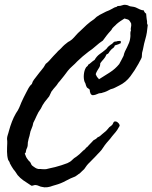

<svg xmlns="http://www.w3.org/2000/svg" viewBox="-20 -761 646 814"><path d="M589.8 -716.8Q591.8 -708 599.6 -703.1L601.1 -687Q601.6 -683.1 602.1 -679Q602.5 -674.8 603.5 -670.9V-662.6Q603.5 -658.2 606.4 -655.3Q603.5 -620.1 597.2 -599.1Q593.8 -588.4 591.1 -576.2Q588.4 -564 585.9 -550.8Q585.4 -547.4 583.5 -541.5Q582 -537.1 582 -532.2Q581.1 -527.3 581.5 -525.4Q582 -523.4 581.1 -518.6Q578.6 -511.7 575.2 -505.9Q573.2 -502.4 571.3 -498.8Q569.3 -495.1 567.4 -491.2Q551.8 -462.9 532.7 -437.5Q513.7 -412.1 485.4 -398.4Q473.6 -393.1 467.3 -389.2Q460.4 -385.3 449.2 -382.8Q442.4 -378.9 433.1 -374.5Q423.8 -370.1 415 -368.2Q411.6 -366.2 407.2 -366.2Q404.3 -366.2 399.4 -365.2L391.1 -361.8Q389.2 -361.3 387.7 -360.6Q386.2 -359.9 384.8 -359.4Q377.4 -357.4 373 -357.4Q366.2 -358.4 363.3 -365.7Q360.4 -373 360.4 -380.9Q356 -385.3 351.6 -387.7Q347.2 -390.1 344.7 -398.4Q341.8 -409.2 340.8 -410.2Q339.4 -411.6 338.9 -413.1Q334 -426.8 335.4 -443.8Q336.9 -460.9 342.8 -471.7Q345.2 -477.1 348.6 -479Q353 -481.4 353.5 -486.3Q360.8 -490.7 367.2 -496.6Q373.5 -502.4 380.9 -506.8Q389.6 -522.5 403.3 -532.2Q415.5 -540.5 427.7 -550.8Q432.1 -554.2 434.1 -557.6Q437 -562 441.4 -565.4Q444.8 -568.8 448.2 -570.8Q453.1 -573.7 455.1 -575.2L462.9 -583Q466.3 -585 470.7 -585Q475.1 -585 478.5 -586.9Q492.2 -588.9 492.2 -585.4V-578.1Q483.4 -572.8 466.8 -568.4Q464.4 -560.1 458.5 -556.6Q453.6 -553.7 447.3 -545.9Q445.3 -543.5 443.6 -541.3Q441.9 -539.1 440.9 -536.6Q439 -532.7 431.6 -530.3Q426.3 -517.6 419.4 -510.3Q411.6 -502 405.3 -493.2Q405.3 -482.4 400.9 -475.1Q396.5 -467.8 391.6 -460Q389.6 -456.1 387.7 -452.1Q385.7 -448.2 385.7 -446.3Q386.2 -445.3 387 -444.1Q387.7 -442.9 388.2 -440.9Q389.6 -437 391.6 -434.6Q393.1 -432.6 396 -429.7Q398.9 -426.8 399.4 -424.8Q422.9 -439.5 445.8 -454.1Q468.8 -468.8 485.4 -489.3Q490.2 -498 494.6 -506.3Q499 -514.6 503.9 -524.4Q505.9 -534.2 509.8 -543Q513.7 -551.8 518.6 -560.5Q523.4 -570.3 527.3 -580.1Q531.2 -589.8 532.2 -600.6Q532.7 -604.5 533 -608.6Q533.2 -612.8 532.7 -617.7Q532.2 -626.5 535.2 -631.8Q533.2 -637.2 535.2 -645Q537.1 -651.9 536.1 -661.1Q529.3 -675.8 522.5 -678.2Q515.6 -680.7 507.8 -682.6Q500 -677.7 491.2 -671.9Q482.4 -666 474.6 -659.2Q471.7 -656.2 468.8 -653.3Q465.8 -650.4 462.4 -647.5Q455.6 -641.6 452.1 -633.8Q439.5 -620.1 431.6 -609.9Q423.8 -599.6 416 -588.9Q400.9 -579.1 385.7 -565.4Q370.6 -551.8 355.5 -542Q342.8 -532.2 330.6 -522Q318.4 -511.7 307.6 -501Q302.7 -495.6 297.6 -490.7Q292.5 -485.8 287.1 -481Q275.9 -471.2 267.6 -460.9Q252.4 -439.9 233.4 -417Q228 -411.6 224.6 -406.2Q221.2 -400.4 215.8 -394.5Q210.9 -389.6 206.5 -383.8Q204.6 -380.9 202.4 -378.2Q200.2 -375.5 198.2 -373Q196.3 -369.6 193.4 -362.8Q190.4 -356 188.5 -352.5Q178.7 -340.8 169.4 -328.6Q160.2 -316.4 153.3 -300.8Q142.1 -286.1 135.3 -270Q131.8 -262.2 128.4 -254.9Q125 -247.6 121.1 -240.2Q119.1 -227.1 113.8 -215.8Q108.4 -204.6 106.4 -191.4Q106 -188 105 -184.8Q104 -181.6 103 -178.2Q102.1 -174.8 101.1 -171.4Q100.1 -168 99.6 -164.1Q97.7 -158.2 97.7 -149.9Q97.7 -142.1 95.7 -136.7Q89.8 -124.5 89.8 -118.7Q89.8 -113.3 85 -110.4Q87.9 -102.5 90.3 -96.7Q92.8 -90.8 97.7 -85Q100.1 -81.1 103.5 -78.1Q106.9 -75.2 109.4 -71.3Q113.3 -61.5 115.7 -59.6Q118.2 -57.6 122.1 -54.7Q125 -52.7 129.4 -49.8Q133.8 -46.9 137.7 -45.9Q143.1 -43.9 147.9 -44.4Q151.4 -44.9 158.2 -43.9Q164.6 -43.9 167 -43.5Q169.4 -43 175.8 -43.9Q183.6 -45.9 194.3 -48.3Q205.1 -50.8 213.9 -52.7Q227.5 -56.6 240.7 -60.5Q253.9 -64.5 265.6 -69.3Q278.3 -74.7 286.1 -83Q293.9 -91.3 303.7 -96.7Q319.3 -108.4 325.7 -115.7Q332.5 -123 339.8 -127.9Q346.7 -136.7 347.7 -136.7Q348.6 -136.7 349.6 -137.7Q353 -141.6 356.2 -145Q359.4 -148.4 362.8 -151.9Q366.2 -155.3 369.4 -158.7Q372.6 -162.1 376 -166Q387.7 -171.4 393.6 -178.7Q401.9 -181.6 406.7 -186.5Q409.2 -189 412.1 -191.4Q415 -193.8 418 -196.3Q425.3 -201.7 428.7 -205.1Q432.6 -209 436 -212.9Q439.5 -216.8 443.4 -221.7Q445.8 -224.1 449.2 -226.1Q453.6 -229 457 -233.4Q458.5 -235.4 460.9 -241.2Q462.9 -246.1 467.8 -246.1Q473.6 -247.1 480.5 -240.7Q487.3 -234.4 487.3 -227.5Q478 -212.9 477.5 -210.9Q470.2 -200.2 462.9 -192.4Q459 -188 455.1 -183.1Q451.2 -178.2 447.3 -172.9Q439.5 -164.1 431.6 -154.8Q423.8 -145.5 417 -134.8Q411.1 -125 401.9 -115.7Q397.9 -111.8 393.6 -107.2Q389.2 -102.5 384.8 -97.7Q373.5 -85.4 359.9 -72.3Q348.1 -61.5 336.9 -43.9Q330.6 -37.6 327.1 -34.7Q323.7 -31.7 317.4 -25.4Q312 -22.5 308.1 -19Q304.2 -15.6 298.8 -12.7Q289.1 -9.3 279.1 -4.6Q269 0 259.3 5.4Q238.3 17.1 214.8 23.4Q209.5 24.9 203.9 26.6Q198.2 28.3 192.9 30.3Q182.1 33.7 168 33.2Q165 32.2 163.1 32.2Q161.1 32.2 157.2 31.2Q152.3 30.8 145 27.3Q137.7 23.9 130.9 23.4Q126 23.4 122.1 24.9Q118.7 26.4 113.3 26.4Q91.8 12.7 78.6 3.4Q65.4 -5.9 54.7 -18.6Q45.4 -32.7 43.9 -34.7Q42.5 -36.6 40.8 -38.6Q39.1 -40.5 37.1 -43Q29.3 -54.2 21.5 -69.3Q21.5 -72.8 19 -76.2Q17.6 -78.1 14.6 -83Q9.8 -99.1 9.8 -117.7Q9.8 -127 10 -135.7Q10.3 -144.5 10.7 -153.3Q11.2 -158.2 10.7 -162.6Q9.8 -168.5 9.8 -171.9Q9.8 -179.7 12.7 -188.5Q14.2 -192.9 15.4 -197Q16.6 -201.2 17.6 -205.1Q23.4 -226.6 30.8 -245.6Q38.1 -264.6 47.9 -281.2Q56.6 -293.5 61 -303.7Q63.5 -309.1 65.7 -314.7Q67.9 -320.3 70.3 -326.2Q75.2 -336.9 80.1 -347.2Q85 -357.4 90.8 -368.2Q95.7 -377.9 101.1 -387.7Q106.4 -397.5 115.2 -405.3Q118.2 -416 124 -423.3Q127 -427.2 129.9 -430.9Q132.8 -434.6 135.7 -438.5Q140.6 -445.3 145.8 -451.7Q150.9 -458 155.8 -463.9Q165.5 -474.6 173.8 -490.2Q181.6 -496.1 188 -502.9Q194.3 -509.8 200.2 -516.6Q203.6 -520.5 206.8 -523.9Q210 -527.3 213.4 -530.8Q216.8 -534.2 220 -537.6Q223.1 -541 226.6 -544.9Q230.5 -547.9 233.9 -551.3Q237.3 -554.7 240.2 -557.6Q247.1 -565.4 253.9 -571.3Q260.7 -577.1 268.6 -583Q275.4 -585.9 285.2 -593.8Q289.6 -598.1 293.9 -602.5Q298.3 -606.9 302.2 -611.8Q306.2 -616.7 310.5 -620.8Q314.9 -625 319.3 -628.9Q333 -642.6 347.7 -655.8Q362.3 -668.9 378.9 -679.7Q388.7 -690.4 402.3 -697.8Q416 -705.1 429.7 -711.9Q437.5 -714.8 442.9 -717.3Q448.2 -719.7 455.1 -723.6Q466.3 -730.5 470.7 -731Q475.6 -731.4 478.5 -735.4Q490.7 -735.4 499 -738.8Q507.3 -742.2 518.6 -739.3Q522 -738.8 525.4 -736.8Q529.3 -734.9 531.2 -734.4Q549.8 -732.4 557.6 -728.5Q565.4 -724.6 572.8 -721.2Q580.1 -717.8 589.8 -716.8Z"/></svg>

Font: Taprom
Style: Regular
Weight: 400
Designer: Danh Hong
Version: Version 8.002; ttfautohint (v1.8.3)